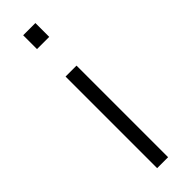

<svg xmlns="http://www.w3.org/2000/svg" viewBox="-255 -749 756 756"><g transform="rotate(-45 123.0 -371.5)"><path d="M89 -666V-743H157V-666ZM92 0V-510H153V0Z"/></g></svg>

Font: Saira Light
Style: Regular
Weight: 300
Designer: Hector Gatti with collaboration of the Omnibus-Type team
Foundry: Omnibus-Type
Version: Version 1.100; ttfautohint (v1.8.3)